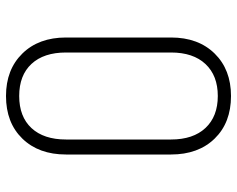

<svg xmlns="http://www.w3.org/2000/svg" viewBox="-95 -685 790 640"><g transform="rotate(90 300.0 -365.0)"><path d="M300 10Q212 10 158.5 -44.5Q105 -99 105 -190V-540Q105 -631 158.5 -685.5Q212 -740 300 -740Q389 -740 442 -685.5Q495 -631 495 -540V-190Q495 -99 442 -44.5Q389 10 300 10ZM300 -34Q369 -34 407 -75Q445 -116 445 -190V-540Q445 -614 406.5 -655Q368 -696 300 -696Q232 -696 193.5 -655Q155 -614 155 -540V-190Q155 -116 193 -75Q231 -34 300 -34Z"/></g></svg>

Font: Pitagon Sans Mono Thin
Style: Regular
Weight: 100
Monospace: yes
Designer: Travis Tran
Foundry: Pitagon
Version: Version 1.001; ttfautohint (v1.8.4.7-5d5b);gftools[0.9.26]